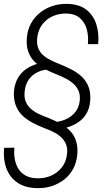

<svg xmlns="http://www.w3.org/2000/svg" viewBox="-27 -741 561 1003"><path d="M246.1 -63.5 251 -102.5Q285.2 -104.5 314.7 -116.9Q344.2 -129.4 364.5 -153.3Q384.8 -177.2 389.2 -212.4Q393.1 -244.1 383.3 -266.6Q373.5 -289.1 354.5 -305.4Q335.4 -321.8 311 -333.7Q286.6 -345.7 260.7 -355.5Q227.5 -369.1 198.7 -385Q169.9 -400.9 149.9 -422.4Q129.9 -443.8 119.9 -473.6Q109.9 -503.4 113.3 -543Q116.7 -585.4 135 -618.7Q153.3 -651.9 182.4 -675Q211.4 -698.2 248 -710Q284.7 -721.7 325.2 -720.7Q386.7 -719.2 423.8 -690.4Q460.9 -661.6 476.1 -614.3Q491.2 -566.9 485.8 -510.3H432.1Q436 -548.8 427 -585.2Q418 -621.6 392.3 -645Q366.7 -668.5 322.3 -670.4Q282.7 -671.4 249.3 -656.7Q215.8 -642.1 194.1 -613.5Q172.4 -585 167.5 -544.4Q164.1 -513.2 172.1 -491.2Q180.2 -469.2 196.8 -454.1Q213.4 -439 236.3 -427.5Q259.3 -416 285.2 -405.8Q319.8 -392.1 350.1 -376Q380.4 -359.9 402.6 -338.1Q424.8 -316.4 436 -286.1Q447.3 -255.9 444.3 -214.4Q440.9 -174.3 423.6 -146Q406.2 -117.7 378.2 -99.9Q350.1 -82 316.2 -73.2Q282.2 -64.5 246.1 -63.5ZM237.3 -418 232.4 -378.9Q197.3 -377.4 169.7 -364.3Q142.1 -351.1 124.3 -326.7Q106.4 -302.2 102.1 -266.1Q98.1 -233.4 107.2 -210.9Q116.2 -188.5 134.3 -172.6Q152.3 -156.7 176.5 -145.3Q200.7 -133.8 228 -124Q261.2 -110.4 290.3 -94.2Q319.3 -78.1 339.6 -56.9Q359.9 -35.6 369.9 -5.9Q379.9 23.9 377 63.5Q373.5 106.4 355.7 140.1Q337.9 173.8 308.8 196.5Q279.8 219.2 243.2 231.2Q206.5 243.2 165 241.7Q117.7 240.7 84 224.6Q50.3 208.5 28.8 179.7Q7.3 150.9 -1.2 112.8Q-9.8 74.7 -5.4 31.2L48.3 30.3Q44.9 61.5 50.3 90.6Q55.7 119.6 69.8 141.8Q84 164.1 108.4 177Q132.8 189.9 168 190.4Q207 191.4 240.5 176.5Q273.9 161.6 296.1 133.3Q318.4 105 323.2 64.5Q326.7 34.7 318.1 13.4Q309.6 -7.8 292.7 -23.7Q275.9 -39.6 253.2 -51Q230.5 -62.5 206.1 -71.3Q170.9 -84.5 140.1 -101.3Q109.4 -118.2 87.4 -140.1Q65.4 -162.1 54.4 -193.1Q43.5 -224.1 45.9 -264.6Q49.8 -304.2 66.2 -332.8Q82.5 -361.3 108.9 -379.9Q135.3 -398.4 168.2 -407.5Q201.2 -416.5 237.3 -418Z"/></svg>

Font: Roboto Condensed Light
Style: Italic
Weight: 300
Italic angle: -12°
Designer: Christian Robertson
Foundry: Google
Version: Version 3.0; 2020